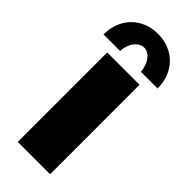

<svg xmlns="http://www.w3.org/2000/svg" viewBox="-256 -764 798 798"><g transform="rotate(45 143.0 -365.0)"><path d="M143 -649C174 -649 200 -615 204 -568H302C302 -663 237 -730 143 -730C49 -730 -16 -663 -16 -568H82C82 -612 110 -649 143 -649ZM238 0V-526H48V0Z"/></g></svg>

Font: Raleway Black
Style: Regular
Weight: 900
Designer: Matt McInerney, Pablo Impallari, Rodrigo Fuenzalida
Foundry: Matt McInerney, Pablo Impallari, Rodrigo Fuenzalida
Version: Version 3.000g; ttfautohint (v1.5) -l 8 -r 28 -G 28 -x 14 -D